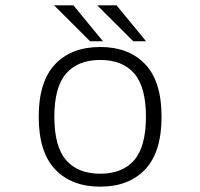

<svg xmlns="http://www.w3.org/2000/svg" viewBox="-20 -688 750 719"><path d="M527 -533.5H479L344 -668H416.5ZM365.5 -533.5H317.5L182.5 -668H255ZM355.5 11Q248 11 186.5 -53.8Q125 -118.5 125 -251Q125 -383 186.5 -447.5Q248 -512 355.5 -512Q462.5 -512 523.8 -447.5Q585 -383 585 -251Q585 -118.5 523.8 -53.8Q462.5 11 355.5 11ZM355.5 -37.5Q439 -37.5 482.8 -88.5Q526.5 -139.5 526.5 -251Q526.5 -362 482.8 -412.8Q439 -463.5 355.5 -463.5Q272 -463.5 227.8 -412.8Q183.5 -362 183.5 -251Q183.5 -139 227.5 -88.2Q271.5 -37.5 355.5 -37.5Z"/></svg>

Font: League Mono UltraLight
Style: Regular
Weight: 200
Width: 6
Designer: Tyler Finck
Foundry: The League of Moveable Type / Tyler Finck
Version: Version 2.210